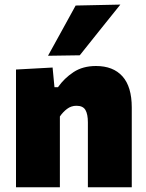

<svg xmlns="http://www.w3.org/2000/svg" viewBox="-20 -796 621 816"><path d="M48 0V-500.5L203.5 -509L211.5 -425.5H226.5Q253 -463.5 292.5 -489.5Q332 -515.5 388 -515.5Q461 -515.5 500.5 -471.5Q540 -427.5 540 -339V0H353.5V-276Q353.5 -311 343 -328.8Q332.5 -346.5 305 -346.5Q282.5 -346.5 265 -333.2Q247.5 -320 234.5 -301V0ZM184 -559Q213.5 -612.5 243 -666Q272 -719 301.5 -772.5L491.5 -776.5Q446.5 -720.5 403.2 -666.5Q360 -612.5 319 -561Z"/></svg>

Font: Heraclito ExtraBold
Style: Regular
Weight: 800
Designer: Kostas Bartsokas (font) & Cristiano Sobral (main changes)
Foundry: Kostas Bartsokas (font) & Cristiano Sobral (main changes)
Version: Version 1.00;July 8, 2020;FontCreator 13.0.0.2655 64-bit